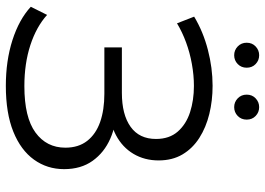

<svg xmlns="http://www.w3.org/2000/svg" viewBox="-146 -760 912 661"><g transform="rotate(90 310.5 -430.0)"><path d="M276 6.4Q189.6 6.4 118.7 -16.3Q47.7 -39.1 3.8 -79.5L31.8 -135.6Q72.6 -98.7 135.9 -78Q199.1 -57.4 277 -57.4Q384.5 -57.4 436.7 -95.6Q488.9 -133.8 488.9 -198.6Q488.9 -243.7 465.5 -273.7Q442.1 -303.6 400.6 -318.2Q359 -332.8 303.1 -332.8H143.7V-393.1H300.1Q375.1 -393.1 417 -423.1Q458.9 -453 458.9 -510.5Q458.9 -556.5 433.5 -585.5Q408.1 -614.4 366.8 -627.8Q325.4 -641.1 276.4 -641.1Q239.5 -641.1 200.8 -634.1Q162.1 -627.2 126.5 -614.1Q90.9 -601 60.8 -582.9L37.8 -641.9Q89.7 -673.1 152.1 -689.2Q214.4 -705.4 275.8 -705.4Q326.8 -705.4 372.9 -694.1Q419.1 -682.8 455.2 -659.8Q491.4 -636.7 512.1 -601.8Q532.8 -566.9 532.8 -519.6Q532.8 -471.2 510.2 -433Q487.6 -394.9 445.8 -372.7Q404.1 -350.5 347 -350.5L351.6 -374.3Q409.7 -374.3 457.6 -353.3Q505.6 -332.3 534.2 -292.3Q562.8 -252.4 562.8 -194.2Q562.8 -136 530.1 -90.5Q497.4 -45 433.7 -19.3Q369.9 6.4 276 6.4ZM349.3 -779.7Q331.9 -779.7 319.1 -791.9Q306.3 -804.2 306.3 -822.7Q306.3 -841.6 319.1 -853.6Q331.9 -865.7 349.3 -865.7Q367.1 -865.7 379.7 -853.6Q392.3 -841.6 392.3 -822.7Q392.3 -804.2 379.7 -791.9Q367.1 -779.7 349.3 -779.7ZM170.6 -779.7Q153.2 -779.7 140.4 -791.9Q127.6 -804.2 127.6 -822.7Q127.6 -841.6 140.4 -853.6Q153.2 -865.7 170.6 -865.7Q188.4 -865.7 201 -853.6Q213.6 -841.6 213.6 -822.7Q213.6 -804.2 201 -791.9Q188.4 -779.7 170.6 -779.7Z"/></g></svg>

Font: Montserrat Alternates Thin
Style: Regular
Weight: 100
Designer: Julieta Ulanovsky
Foundry: Julieta Ulanovsky
Version: Version 9.000